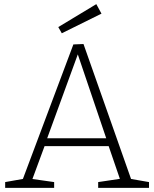

<svg xmlns="http://www.w3.org/2000/svg" viewBox="-20 -909 746 929"><path d="M618 -32 603 -45 701 -28V0H455V-28L569 -45L563 -35L503 -210L514 -202H187L199 -211L134 -35L129 -44L242 -28V0H5V-28L101 -45L87 -33L335 -694L384 -696ZM205 -231 198 -240H503L497 -231L351 -662L362 -661ZM279 -748 262 -778 446 -889 471 -843Z"/></svg>

Font: Bitter Thin Light
Style: Regular
Weight: 300
Version: Version 2.002